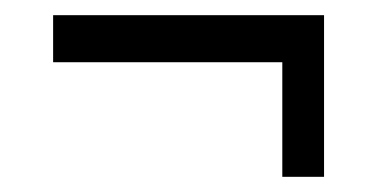

<svg xmlns="http://www.w3.org/2000/svg" viewBox="-20 -401 497 253"><path d="M352 -168V-361H407V-168ZM50 -381H407V-319H50Z"/></svg>

Font: Pathway Extreme Condensed
Style: Regular
Weight: 400
Width: 3
Version: Version 1.001;gftools[0.9.26]